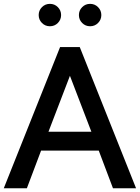

<svg xmlns="http://www.w3.org/2000/svg" viewBox="-36 -1000 743 1020"><path d="M-15.9 0 283.2 -750H387.7L686.8 0H564.1L488.6 -200H182.3L106.8 0ZM221.4 -300H449.5L335.5 -597.3ZM400.5 -878Q383.2 -895.5 383.2 -920Q383.2 -944.5 400.5 -962Q417.7 -979.5 442.7 -979.5Q467.7 -979.5 485 -962Q502.3 -944.5 502.3 -920Q502.3 -895.5 485 -878Q467.7 -860.5 442.7 -860.5Q417.7 -860.5 400.5 -878ZM271.4 -878Q254.1 -860.5 229.1 -860.5Q204.1 -860.5 186.8 -878Q169.5 -895.5 169.5 -920Q169.5 -944.5 186.8 -962Q204.1 -979.5 229.1 -979.5Q254.1 -979.5 271.4 -962Q288.6 -944.5 288.6 -920Q288.6 -895.5 271.4 -878Z"/></svg>

Font: Spartan MB SemBd
Style: Regular
Weight: 600
Designer: Matt Bailey, Mirko Velimirovic
Foundry: Matt Bailey
Version: Version 1.005